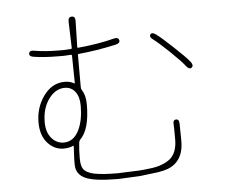

<svg xmlns="http://www.w3.org/2000/svg" viewBox="-55 -840 1110 931"><g transform="rotate(-5 500.0 -374.0)"><path d="M507 27Q495 28 483 28Q368 28 323.5 7.5Q279 -13 279 -60Q279 -72 279 -84L282 -148Q282 -153 278 -151Q260 -142 232 -142Q193 -142 162 -171Q122 -209 122 -279Q122 -349 160 -404Q202 -464 265 -464Q292 -464 310 -453Q314 -450 314 -455L312 -587Q312 -592 307 -592L274 -590Q262 -590 250 -590Q176 -590 127 -598Q104 -601 106 -616Q109 -632 132 -627Q186 -618 249 -618Q261 -618 273 -618L309 -620Q314 -620 314 -625L310 -752Q309 -776 327 -776Q345 -777 344 -752L341 -627Q341 -622 346 -623Q449 -633 520 -652Q543 -658 547 -642Q550 -627 527 -622Q433 -601 346 -593Q341 -593 341 -588V-432Q341 -423 346 -415Q363 -390 363 -345Q363 -225 317 -179Q311 -173 310 -164Q306 -130 306 -89Q306 -52 317 -36Q331 -16 370.5 -8Q410 0 484 0Q496 0 508 -1L588 -4Q600 -5 612 -6Q657 -10 682 -17Q727 -30 748 -53Q775 -83 775 -139Q775 -200 774 -210Q771 -234 787 -235Q803 -236 803 -212L804 -144Q804 -132 804 -120Q802 -63 772 -30Q746 -2 704 7Q692 10 679 12L614 20Q602 22 589 23ZM236 -171Q286 -171 312 -228Q333 -274 333 -342Q333 -385 314 -410Q295 -435 263 -435Q218 -435 185 -390Q152 -345 152 -277Q152 -228 176.5 -199.5Q201 -171 236 -171ZM885 -479Q873 -470 858 -489Q843 -510 786 -565Q733 -615 711 -631Q691 -645 700 -657Q708 -668 727 -654Q752 -636 806 -585Q863 -532 882 -508Q897 -489 885 -479Z"/></g></svg>

Font: Resource Han Rounded KR ExtraLight
Style: Regular
Weight: 250
Designer: Cyano Hao (round all glyphs); Ryoko NISHIZUKA 西塚涼子 (kana, bopomofo & ideographs); Paul D. Hunt (Latin, Greek & Cyrillic)
Foundry: Cyano Hao
Version: 0.990